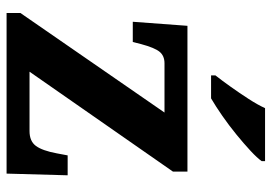

<svg xmlns="http://www.w3.org/2000/svg" viewBox="-138 -668 806 569"><g transform="rotate(90 264.5 -383.0)"><path d="M18 0V-41L313 -468H167Q145 -468 133 -453.5Q121 -439 110 -398L104 -374H44L56 -536H488V-493L192 -68H368Q398 -68 412 -87Q426 -106 434 -149L440 -181H499L494 0ZM203 -619Q218 -638 236.5 -664Q255 -690 272.5 -717Q290 -744 300 -766H457V-756Q448 -743 426.5 -723Q405 -703 378 -681Q351 -659 323 -639.5Q295 -620 271 -606H203Z"/></g></svg>

Font: Noto Serif Oriya
Style: Bold
Weight: 700
Designer: David Williams
Foundry: Google LLC, David Williams
Version: Version 1.051; ttfautohint (v1.8.4.7-5d5b)